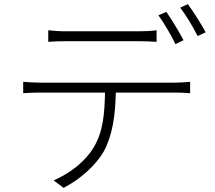

<svg xmlns="http://www.w3.org/2000/svg" viewBox="-20 -863 1040 927"><path d="M213 -717V-661C236 -663 263 -664 295 -664C348 -664 597 -664 651 -664C676 -664 709 -663 736 -661V-717C709 -713 676 -712 651 -712C597 -712 348 -712 293 -712C262 -712 239 -714 213 -717ZM783 -806 745 -789C772 -751 808 -691 827 -650L866 -669C844 -711 808 -770 783 -806ZM887 -843 850 -826C879 -789 912 -733 934 -689L973 -707C953 -745 914 -806 887 -843ZM92 -468V-413C119 -415 143 -416 174 -416H487C485 -315 478 -226 432 -151C393 -85 320 -27 239 8L287 44C369 2 444 -67 481 -132C523 -209 537 -306 539 -416H828C850 -416 878 -415 898 -413V-468C875 -466 849 -464 828 -464C778 -464 228 -464 174 -464C143 -464 118 -466 92 -468Z"/></svg>

Font: Noto Sans HK Light
Style: Regular
Weight: 300
Designer: Ryoko NISHIZUKA 西塚涼子 (kana, bopomofo & ideographs); Paul D. Hunt (Latin, Greek & Cyrillic); Sandoll Communications 산돌커뮤니
Foundry: Adobe
Version: Version 2.004;hotconv 1.0.118;makeotfexe 2.5.65603